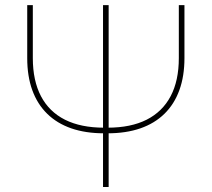

<svg xmlns="http://www.w3.org/2000/svg" viewBox="-20 -748 847 768"><path d="M695.3 -727.5H717.8V-515.6Q717.8 -443.4 697.5 -387.5Q677.2 -331.5 637.9 -293Q598.6 -254.4 541.5 -234.6Q484.4 -214.8 410.6 -214.8H396Q322.3 -214.8 265.1 -234.6Q208 -254.4 168.7 -293Q129.4 -331.5 109.1 -387.5Q88.9 -443.4 88.9 -515.6V-727.5H111.3V-515.6Q111.3 -425.3 144 -363Q176.8 -300.8 240.2 -269Q303.7 -237.3 396 -237.3H410.6Q503.4 -237.3 566.7 -269.3Q629.9 -301.3 662.6 -363.3Q695.3 -425.3 695.3 -515.6ZM392.1 -727.5H414.6V0H392.1Z"/></svg>

Font: Inter 28pt Thin
Style: Regular
Weight: 250
Designer: Rasmus Andersson
Foundry: rsms
Version: Version 4.001;git-66647c0bb